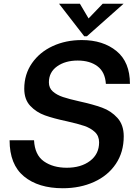

<svg xmlns="http://www.w3.org/2000/svg" viewBox="-20 -988 729 1021"><path d="M31 -242H161Q165 -164 213.5 -130Q262 -96 335 -96Q411 -96 459 -132.5Q507 -169 507 -231Q507 -265 484.5 -286Q462 -307 428 -318.5Q394 -330 336 -343Q265 -358 219 -374.5Q173 -391 141 -425Q109 -459 109 -516Q109 -593 150 -652Q191 -711 260.5 -743Q330 -775 415 -775Q528 -775 599.5 -716.5Q671 -658 671 -542H543Q539 -605 498.5 -635.5Q458 -666 393 -666Q327 -666 283.5 -635Q240 -604 240 -550Q240 -520 261 -501.5Q282 -483 315 -472Q348 -461 402 -449Q475 -433 523 -415.5Q571 -398 604.5 -361Q638 -324 638 -263Q638 -179 596 -116.5Q554 -54 480 -20.5Q406 13 314 13Q184 13 107.5 -50Q31 -113 31 -242ZM442 -795H428L294 -968H405L451 -890L526 -968H637Z"/></svg>

Font: Open Sauce One SemiBold Italic
Style: Regular
Weight: 600
Italic angle: -10°
Designer: Alfredo Marco Pradil
Foundry: Creative Sauce Fz LLC
Version: Version 1.477